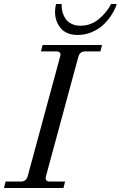

<svg xmlns="http://www.w3.org/2000/svg" viewBox="-30 -936 601 956"><path d="M-10 0 -2 -32H74Q100 -32 108 -59L269 -653Q278 -680 250 -680H174L182 -712H478L470 -680H394Q367 -680 360 -653L199 -59Q192 -32 218 -32H294L286 0ZM244 -877Q244 -896 249 -916H277V-908Q277 -890 282 -873Q287 -856 297.5 -841Q308 -826 327 -817Q346 -808 371 -808Q422 -808 462 -841Q502 -874 523 -916H551Q544 -892 528 -866Q512 -840 488.5 -816.5Q465 -793 430.5 -777.5Q396 -762 358 -762Q300 -762 272 -796Q244 -830 244 -877Z"/></svg>

Font: Old Standard TT
Style: Italic
Weight: 400
Italic angle: -15.2°
Designer: Alexey Kryukov <alexios@thessalonica.org.ru>
Version: Version 2.2